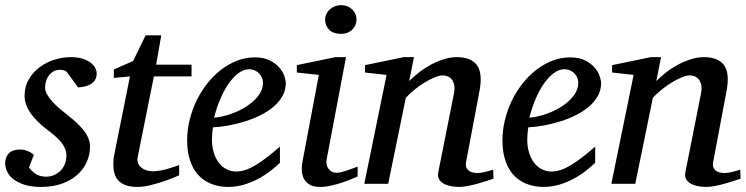

<svg xmlns="http://www.w3.org/2000/svg" viewBox="-28 -717 2912 749"><path d="M349.1 -431.2Q349.1 -413.6 341.3 -403.1Q333.5 -392.6 322.3 -386.7Q311 -380.9 298.6 -378.7Q286.1 -376.5 276.9 -376L231.9 -437Q229 -439.5 222.7 -442.1Q216.3 -444.8 207 -444.8Q190.4 -444.8 179.2 -437.7Q168 -430.7 160.9 -420.2Q153.8 -409.7 150.9 -397.7Q147.9 -385.7 147.9 -376Q147.9 -362.3 155.8 -348.4Q163.6 -334.5 176.3 -320.6Q189 -306.6 204.8 -293.2Q220.7 -279.8 236.8 -267.1Q253.4 -253.9 268.8 -240Q284.2 -226.1 296.4 -211.2Q308.6 -196.3 315.9 -179.7Q323.2 -163.1 323.2 -145Q323.2 -114.3 310.8 -85.9Q298.3 -57.6 274.2 -35.6Q250 -13.7 214.1 -0.7Q178.2 12.2 131.8 12.2Q95.7 12.2 69.3 4.2Q43 -3.9 25.9 -16.8Q8.8 -29.8 0.5 -46.4Q-7.8 -63 -7.8 -80.1Q-7.8 -104 6.6 -118.9Q21 -133.8 51.8 -133.8Q61 -133.8 69.3 -131.3Q77.6 -128.9 84.5 -125.7Q91.3 -122.6 96.4 -118.9Q101.6 -115.2 104 -112.8L85 -64Q95.7 -48.8 111.6 -38.3Q127.4 -27.8 152.8 -27.8Q168 -27.8 182.1 -33.7Q196.3 -39.6 207.3 -50.3Q218.3 -61 224.6 -76.4Q231 -91.8 231 -110.8Q231 -126 224.9 -139.4Q218.8 -152.8 207.8 -165.5Q196.8 -178.2 181.9 -190.7Q167 -203.1 148.9 -216.8Q133.3 -229 118.9 -243.2Q104.5 -257.3 93 -273.2Q81.5 -289.1 74.7 -306.6Q67.9 -324.2 67.9 -342.8Q67.9 -379.4 84.5 -407.7Q101.1 -436 127.2 -455.3Q153.3 -474.6 185.3 -484.4Q217.3 -494.1 248 -494.1Q276.4 -494.1 295.7 -487.5Q314.9 -481 326.9 -471.4Q338.9 -461.9 344 -450.9Q349.1 -439.9 349.1 -431.2Z M572.3 -418.9 509.3 -105Q506.3 -91.8 510.3 -81.3Q514.2 -70.8 522.7 -63.7Q531.2 -56.6 542.7 -52.7Q554.2 -48.8 566.9 -48.8Q581.1 -48.8 596.2 -51.5Q611.3 -54.2 625.2 -58.1Q639.2 -62 651.1 -66.2Q663.1 -70.3 670.9 -73.2V-33.2Q664.6 -30.3 646.5 -22.9Q628.4 -15.6 605 -7.8Q581.5 0 555.7 6.1Q529.8 12.2 508.3 12.2Q481 12.2 462.9 5.6Q444.8 -1 434.1 -12.5Q423.3 -23.9 418.7 -39.8Q414.1 -55.7 414.1 -74.2Q414.1 -84 414.8 -94.2Q415.5 -104.5 418 -115.2L479 -418.9L416 -413.1V-445.8L491.2 -479L540 -579.1H601.1L581.1 -464.8H719.2V-418.9Z M998 -394Q998 -403.8 994.1 -413.3Q990.2 -422.9 983.4 -430.2Q976.6 -437.5 966.3 -442.1Q956.1 -446.8 943.8 -446.8Q927.2 -446.8 912.1 -438Q897 -429.2 883.1 -414.6Q869.1 -399.9 857.2 -380.9Q845.2 -361.8 835.7 -340.8Q826.2 -319.8 818.8 -298.3Q811.5 -276.9 807.1 -257.8Q838.9 -260.7 872.8 -272.5Q906.7 -284.2 934.6 -302.5Q962.4 -320.8 980.2 -344.2Q998 -367.7 998 -394ZM1086.9 -393.1Q1086.9 -365.7 1074.2 -342.8Q1061.5 -319.8 1039.8 -301.3Q1018.1 -282.7 989.5 -268.3Q960.9 -253.9 929.4 -243.9Q897.9 -233.9 865.2 -227.8Q832.5 -221.7 802.7 -220.2Q801.3 -210.4 800 -196.8Q798.8 -183.1 798.8 -173.8Q798.8 -146.5 805.4 -123.5Q812 -100.6 824.5 -83.7Q836.9 -66.9 854.5 -57.4Q872.1 -47.9 894 -47.9Q927.7 -47.9 968.3 -72.3Q1008.8 -96.7 1064 -145V-82Q1049.8 -68.4 1029.3 -52Q1008.8 -35.6 982.7 -21.2Q956.5 -6.8 925.8 2.7Q895 12.2 860.8 12.2Q845.7 12.2 827.9 9.3Q810.1 6.3 792.5 -1.2Q774.9 -8.8 758.5 -22Q742.2 -35.2 729.7 -55.4Q717.3 -75.7 709.7 -103.8Q702.1 -131.8 702.1 -169.9Q702.1 -209.5 711.7 -248.8Q721.2 -288.1 738.5 -324Q755.9 -359.9 780.3 -390.9Q804.7 -421.9 834 -444.6Q863.3 -467.3 896.7 -480.2Q930.2 -493.2 965.8 -493.2Q1000.5 -493.2 1023.7 -481.7Q1046.9 -470.2 1061 -454.1Q1075.2 -438 1081.1 -420.9Q1086.9 -403.8 1086.9 -393.1Z M1367.2 -28.8Q1361.3 -26.4 1345.7 -19.5Q1330.1 -12.7 1309.1 -5.6Q1288.1 1.5 1264.9 6.8Q1241.7 12.2 1221.2 12.2Q1195.3 12.2 1180.2 3.4Q1165 -5.4 1157.7 -19.5Q1150.4 -33.7 1149.4 -51.3Q1148.4 -68.8 1151.9 -85.9L1215.8 -424.8L1129.9 -434.1V-462.9L1280.8 -494.1H1321.8L1246.1 -94.2Q1244.1 -84 1246.3 -74.7Q1248.5 -65.4 1253.7 -58.3Q1258.8 -51.3 1266.8 -47.1Q1274.9 -43 1285.2 -43Q1293.9 -43 1305.9 -46.1Q1317.9 -49.3 1329.8 -53.5Q1341.8 -57.6 1352.1 -61.5Q1362.3 -65.4 1367.2 -66.9ZM1362.8 -641.1Q1362.8 -629.9 1358.6 -619.9Q1354.5 -609.9 1346.9 -602.1Q1339.4 -594.2 1328.1 -589.6Q1316.9 -585 1302.2 -585Q1271.5 -585 1255.9 -601.3Q1240.2 -617.7 1240.2 -641.1Q1240.2 -650.9 1244.4 -660.6Q1248.5 -670.4 1256.6 -678.5Q1264.6 -686.5 1276.4 -691.7Q1288.1 -696.8 1303.2 -696.8Q1317.4 -696.8 1328.4 -691.9Q1339.4 -687 1347.2 -679.2Q1355 -671.4 1358.9 -661.4Q1362.8 -651.4 1362.8 -641.1Z M1897 -20Q1890.6 -17.6 1874.8 -12.5Q1858.9 -7.3 1839.4 -1.7Q1819.8 3.9 1799.3 8.1Q1778.8 12.2 1763.2 12.2Q1754.4 12.2 1739 10.5Q1723.6 8.8 1709.5 2.7Q1695.3 -3.4 1686.5 -15.1Q1677.7 -26.9 1682.1 -46.9L1743.2 -354Q1746.6 -374 1743.4 -387.2Q1740.2 -400.4 1733.2 -408.4Q1726.1 -416.5 1716.8 -419.7Q1707.5 -422.9 1699.2 -422.9Q1687 -422.9 1669.2 -415.8Q1651.4 -408.7 1631.6 -397Q1611.8 -385.3 1591.8 -369.4Q1571.8 -353.5 1555.2 -335.9L1486.3 0H1393.1L1480 -424.8L1396 -434.1V-462.9L1546.9 -494.1H1586.9L1568.4 -400.9Q1585 -417.5 1606.4 -434.3Q1627.9 -451.2 1652.3 -464.4Q1676.8 -477.5 1702.9 -485.8Q1729 -494.1 1753.9 -494.1Q1808.6 -494.1 1831.8 -463.9Q1855 -433.6 1843.3 -366.2L1790 -84Q1787.6 -69.8 1792.2 -61.5Q1796.9 -53.2 1804.4 -48.8Q1812 -44.4 1820.3 -43.2Q1828.6 -42 1833 -42Q1846.7 -42 1862.8 -45.9Q1878.9 -49.8 1896 -55.2Z M2228 -394Q2228 -403.8 2224.1 -413.3Q2220.2 -422.9 2213.4 -430.2Q2206.5 -437.5 2196.3 -442.1Q2186 -446.8 2173.8 -446.8Q2157.2 -446.8 2142.1 -438Q2127 -429.2 2113 -414.6Q2099.1 -399.9 2087.2 -380.9Q2075.2 -361.8 2065.7 -340.8Q2056.2 -319.8 2048.8 -298.3Q2041.5 -276.9 2037.1 -257.8Q2068.8 -260.7 2102.8 -272.5Q2136.7 -284.2 2164.6 -302.5Q2192.4 -320.8 2210.2 -344.2Q2228 -367.7 2228 -394ZM2316.9 -393.1Q2316.9 -365.7 2304.2 -342.8Q2291.5 -319.8 2269.8 -301.3Q2248 -282.7 2219.5 -268.3Q2190.9 -253.9 2159.4 -243.9Q2127.9 -233.9 2095.2 -227.8Q2062.5 -221.7 2032.7 -220.2Q2031.2 -210.4 2030 -196.8Q2028.8 -183.1 2028.8 -173.8Q2028.8 -146.5 2035.4 -123.5Q2042 -100.6 2054.4 -83.7Q2066.9 -66.9 2084.5 -57.4Q2102.1 -47.9 2124 -47.9Q2157.7 -47.9 2198.2 -72.3Q2238.8 -96.7 2293.9 -145V-82Q2279.8 -68.4 2259.3 -52Q2238.8 -35.6 2212.6 -21.2Q2186.5 -6.8 2155.8 2.7Q2125 12.2 2090.8 12.2Q2075.7 12.2 2057.9 9.3Q2040 6.3 2022.5 -1.2Q2004.9 -8.8 1988.5 -22Q1972.2 -35.2 1959.7 -55.4Q1947.3 -75.7 1939.7 -103.8Q1932.1 -131.8 1932.1 -169.9Q1932.1 -209.5 1941.7 -248.8Q1951.2 -288.1 1968.5 -324Q1985.8 -359.9 2010.3 -390.9Q2034.7 -421.9 2064 -444.6Q2093.3 -467.3 2126.7 -480.2Q2160.2 -493.2 2195.8 -493.2Q2230.5 -493.2 2253.7 -481.7Q2276.9 -470.2 2291 -454.1Q2305.2 -438 2311 -420.9Q2316.9 -403.8 2316.9 -393.1Z M2860.8 -20Q2854.5 -17.6 2838.6 -12.5Q2822.8 -7.3 2803.2 -1.7Q2783.7 3.9 2763.2 8.1Q2742.7 12.2 2727.1 12.2Q2718.3 12.2 2702.9 10.5Q2687.5 8.8 2673.3 2.7Q2659.2 -3.4 2650.4 -15.1Q2641.6 -26.9 2646 -46.9L2707 -354Q2710.4 -374 2707.3 -387.2Q2704.1 -400.4 2697 -408.4Q2689.9 -416.5 2680.7 -419.7Q2671.4 -422.9 2663.1 -422.9Q2650.9 -422.9 2633.1 -415.8Q2615.2 -408.7 2595.5 -397Q2575.7 -385.3 2555.7 -369.4Q2535.6 -353.5 2519 -335.9L2450.2 0H2356.9L2443.8 -424.8L2359.9 -434.1V-462.9L2510.7 -494.1H2550.8L2532.2 -400.9Q2548.8 -417.5 2570.3 -434.3Q2591.8 -451.2 2616.2 -464.4Q2640.6 -477.5 2666.7 -485.8Q2692.9 -494.1 2717.8 -494.1Q2772.5 -494.1 2795.7 -463.9Q2818.8 -433.6 2807.1 -366.2L2753.9 -84Q2751.5 -69.8 2756.1 -61.5Q2760.7 -53.2 2768.3 -48.8Q2775.9 -44.4 2784.2 -43.2Q2792.5 -42 2796.9 -42Q2810.5 -42 2826.7 -45.9Q2842.8 -49.8 2859.9 -55.2Z"/></svg>

Font: Charis SIL Phon
Style: Italic
Weight: 400
Italic angle: -11°
Foundry: SIL International
Version: Version 5.000